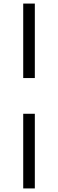

<svg xmlns="http://www.w3.org/2000/svg" viewBox="-20 -865 325 1075"><path d="M110 -845H175V-428H110ZM110 -228H175V190H110Z"/></svg>

Font: BLUETTI 2.0 Extralight
Style: Roman
Weight: 200
Designer: Stijn de Vries
Foundry: tokotype
Version: Version 2.005;October 31, 2023;FontCreator 14.0.0.2814 64-bi